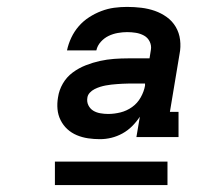

<svg xmlns="http://www.w3.org/2000/svg" viewBox="-20 -720 640 556"><path d="M269 -317Q252 -317 235 -319.5Q218 -322 202.5 -328.5Q187 -335 175 -346Q163 -357 155.5 -372Q148 -387 146.5 -404Q145 -421 148 -438Q151 -459 162 -478Q173 -497 190.5 -510Q208 -523 228.5 -531Q249 -539 269.5 -543.5Q290 -548 310.5 -549.5Q331 -551 351 -551H413L417 -576Q419 -588 413.5 -599.5Q408 -611 397 -617Q386 -623 373.5 -625Q361 -627 348 -627Q335 -627 321 -624.5Q307 -622 294.5 -616Q282 -610 272 -599Q262 -588 259 -574H174Q178 -593 186.5 -611Q195 -629 208 -644Q221 -659 238 -670Q255 -681 273.5 -688Q292 -695 310.5 -697.5Q329 -700 348 -700Q369 -700 389.5 -697.5Q410 -695 428.5 -688.5Q447 -682 463 -670.5Q479 -659 489 -642Q499 -625 501.5 -604.5Q504 -584 500 -564L472 -396H497V-323H375L385 -382Q375 -367 362.5 -354.5Q350 -342 334.5 -333.5Q319 -325 302.5 -321Q286 -317 270 -317ZM293 -390Q311 -390 329 -394.5Q347 -399 362.5 -410Q378 -421 387.5 -438Q397 -455 400 -472V-478H351Q343 -478 335 -477.5Q327 -477 319 -476.5Q311 -476 302.5 -475Q294 -474 286 -472.5Q278 -471 270 -468.5Q262 -466 254 -462Q246 -458 240 -451.5Q234 -445 233 -437Q231 -425 236 -415Q241 -405 250 -399.5Q259 -394 270.5 -392Q282 -390 293 -390ZM139 -184V-252H465V-184Z"/></svg>

Font: Iosevka Curly Slab SmBdExObl
Style: Regular
Weight: 600
Width: 7
Italic angle: -9°
Monospace: yes
Designer: Belleve Invis
Foundry: Belleve Invis
Version: Version 11.1.0; ttfautohint (v1.8.3)